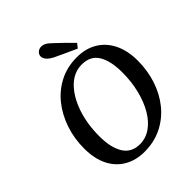

<svg xmlns="http://www.w3.org/2000/svg" viewBox="-229 -931 1068 1068"><g transform="rotate(-45 305.0 -396.5)"><path d="M277 14Q211 14 160 -15Q109 -44 80.5 -100Q52 -156 52 -237Q52 -315 75.5 -385Q99 -455 142 -509Q185 -563 246 -594Q307 -625 382 -625Q451 -625 502 -594.5Q553 -564 581 -507Q609 -450 609 -372Q609 -294 586 -224Q563 -154 519.5 -100.5Q476 -47 414.5 -16.5Q353 14 277 14ZM289 -34Q335 -34 374 -61Q413 -88 441.5 -136.5Q470 -185 486 -249Q502 -313 502 -387Q502 -476 471.5 -526.5Q441 -577 373 -577Q311 -577 263 -529.5Q215 -482 187.5 -402.5Q160 -323 160 -224Q160 -136 191.5 -85Q223 -34 289 -34ZM440 -680 420 -655Q389 -669 356.5 -684Q324 -699 292 -714Q264 -729 253.5 -743Q243 -757 243 -770Q243 -785 255 -796Q267 -807 284 -807Q298 -807 312 -799.5Q326 -792 346 -772Q370 -750 393.5 -727Q417 -704 440 -680Z"/></g></svg>

Font: Lisu Bosa
Style: Bold Italic
Weight: 700
Italic angle: -19°
Designer: David Morse, Annie Olsen, Victor Gaultney, Frank Grießhammer (Latin)
Foundry: SIL International
Version: Version 2.000